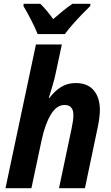

<svg xmlns="http://www.w3.org/2000/svg" viewBox="-20 -995 588 1015"><path d="M9 0 170 -760H307L276 -615Q270 -584 258.5 -545Q247 -506 238 -477H241Q268 -513 302 -534.5Q336 -556 380 -556Q443 -556 475.5 -517.5Q508 -479 508 -413Q508 -395 505 -371.5Q502 -348 497 -324L429 0H292L359 -318Q363 -337 365.5 -354.5Q368 -372 368 -387Q368 -440 321 -440Q279 -440 248.5 -389Q218 -338 200 -254L146 0ZM179 -815Q166 -848 144 -890.5Q122 -933 104 -963L105 -975H193Q208 -961 226.5 -939Q245 -917 261 -894Q289 -918 313.5 -938Q338 -958 363 -975H458L457 -963Q439 -946 413 -919Q387 -892 362.5 -864Q338 -836 323 -815Z"/></svg>

Font: Noto Sans SemiCondensed
Style: Bold Italic
Weight: 700
Width: 4
Italic angle: -12°
Designer: Monotype Design Team
Foundry: Monotype Imaging Inc.
Version: Version 2.013; ttfautohint (v1.8.4.7-5d5b)